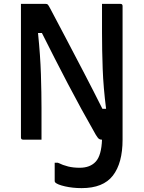

<svg xmlns="http://www.w3.org/2000/svg" viewBox="-20 -720 740 990"><path d="M194 0H99Q88 0 88 -11V-700H215Q223 -700 226.5 -696.5Q230 -693 239 -676Q274 -610 319.5 -523.5Q365 -437 414 -343Q463 -249 508 -159H527Q513 -269 509.5 -365Q506 -461 506 -554V-700H601Q612 -700 612 -689V0Q612 121 562 185.5Q512 250 401 250Q355 250 315.5 241Q276 232 265 221Q262 218 262 213V119H278Q305 132 331.5 138.5Q358 145 391 145Q445 145 474 113Q503 81 506 0H503Q497 0 491 -3.5Q485 -7 474 -25Q398 -158 330 -288Q262 -418 196 -550H176Q188 -433 191 -336Q194 -239 194 -162Z"/></svg>

Font: Recursive Sn Lnr St Med
Style: Regular
Weight: 500
Version: Version 1.085;hotconv 1.1.0;makeotfexe 2.6.0; ttfautohint (v